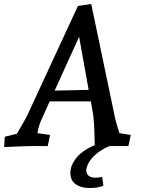

<svg xmlns="http://www.w3.org/2000/svg" viewBox="-20 -735 732 966"><path d="M4 -47 65 -62Q108 -134 123 -167L372 -705L439 -715L560 -136Q565 -114 581 -65L638 -56L626 0H531Q492 16 465.5 38.5Q439 61 426.5 83.5Q414 106 414 122Q414 139 426 149Q438 159 460 159Q479 159 494 155L500 199Q475 211 430 211Q389 211 361.5 192.5Q334 174 334 134Q334 99 362 62Q390 25 457 -6Q457 -22 456 -30Q454 -130 448 -162L437 -225H230L189 -134Q176 -107 168 -65L232 -56L220 0H131Q109 0 1 5ZM426 -283 378 -550 255 -279Z"/></svg>

Font: Andada Pro Medium
Style: Italic
Weight: 500
Italic angle: -7°
Designer: Carolina Giovagnoli
Foundry: Huerta Tipografica
Version: Version 3.005; ttfautohint (v1.8.4)